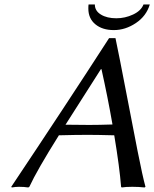

<svg xmlns="http://www.w3.org/2000/svg" viewBox="-20 -827 683 850"><path d="M375 -273.9Q416.5 -273.9 478 -275.9Q457 -396.5 429.2 -521H426.8L270 -274.9Q286.6 -274.9 323.7 -274.4Q360.8 -273.9 375 -273.9ZM624 0 620.1 2.9Q594.7 0 565.9 0Q536.1 0 519 2.9L516.1 0Q509.3 -86.9 485.8 -228Q409.7 -230 368.2 -230Q316.4 -230 240.2 -228V-227.1Q143.6 -73.2 109.9 0L105 2.9Q86.9 0 64 0Q49.3 0 32.2 2.9L29.8 0Q269 -357.9 462.9 -658.2H491.2Q508.3 -577.1 537.4 -425Q566.4 -272.9 588.9 -159.4Q611.3 -45.9 624 0ZM643.1 -807.1Q627.9 -755.9 581.5 -724.9Q535.2 -693.8 483.9 -693.8Q433.1 -693.8 402.1 -719.5Q371.1 -745.1 371.1 -789.1Q371.1 -801.3 372.1 -807.1H399.9Q399.9 -778.8 426.8 -762.5Q453.6 -746.1 495.1 -746.1Q533.7 -746.1 569.1 -762.7Q604.5 -779.3 615.2 -807.1Z"/></svg>

Font: Linear Smooth
Style: Italic
Weight: 400
Designer: Philipp H. Poll, Flanker
Foundry: Philipp H. Poll, reworked by Flanker
Version: Version 1.061 | FøM Fix